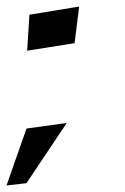

<svg xmlns="http://www.w3.org/2000/svg" viewBox="-106 -445 382 587"><path d="M122 -313 136 -425 -16 -400 -23 -290ZM98 -69 -25 -52 -86 122 -25 115Z"/></svg>

Font: Gamestation Warped
Style: Italic
Weight: 400
Designer: Jonas Hecksher
Foundry: Jonas Hecksher, Playtypeª, e-types AS
Version: Version 1.003